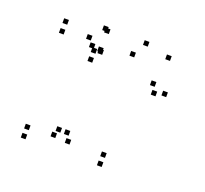

<svg xmlns="http://www.w3.org/2000/svg" viewBox="-98 -638 816 763"><g transform="rotate(20 310.0 -256.0)"><path d="M402.5 10V-10H382.5V10ZM402.5 -28.5V-48.5H382.5V-28.5ZM236.5 -62V-82H216.5V-62ZM252 -30V-50H232V-30ZM252 -409.5V-429.5H232V-409.5ZM248.5 -416.5V-436.5H228.5V-416.5ZM248.5 -496V-516H228.5V-496ZM238.5 -502V-522H218.5V-502ZM80.5 -474.5V-494.5H60.5V-474.5ZM80.5 -433V-453H60.5V-433ZM212 -420.5V-440.5H192V-420.5ZM190 -447.5V-467.5H170V-447.5ZM190 -35V-55H170V-35ZM201.5 -62V-82H181.5V-62ZM80.5 -28.5V-48.5H60.5V-28.5ZM80.5 10V-10H60.5V10ZM548.5 -338.5V-358.5H528.5V-338.5ZM513.5 -479V-499H493.5V-479ZM411 -502V-522H391V-502ZM225.5 -404.5V-424.5H205.5V-404.5ZM225.5 -366.5V-386.5H205.5V-366.5ZM375 -443.5V-463.5H355V-443.5ZM491.5 -361.5V-381.5H471.5V-361.5ZM507.5 -327V-347H487.5V-327Z"/></g></svg>

Font: Monaspace Xenon Dots Var
Style: Regular
Weight: 400
Designer: Riley Cran and the Lettermatic Team
Version: Version 1.100 (Monaspace Xenon Dots)